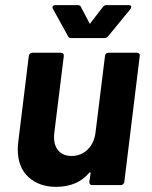

<svg xmlns="http://www.w3.org/2000/svg" viewBox="-20 -719 592 746"><path d="M401 -514H513Q518 -514 521 -510.5Q524 -507 523 -502L463 -12Q462 -7 458.5 -3.5Q455 0 450 0H338Q327 0 327 -12L332 -46Q332 -49 330 -49.5Q328 -50 326 -47Q280 7 198 7Q132 7 90.5 -31Q49 -69 49 -139Q49 -148 51 -168L92 -502Q93 -507 96.5 -510.5Q100 -514 105 -514H217Q228 -514 228 -502L191 -203Q190 -197 190 -186Q190 -152 208 -132.5Q226 -113 258 -113Q295 -113 320.5 -138Q346 -163 351 -203L388 -502Q388 -507 392 -510.5Q396 -514 401 -514ZM184 -690Q184 -694 187 -696.5Q190 -699 195 -699H283Q292 -699 295 -691L327 -630Q329 -623 332 -630L379 -691Q384 -699 393 -699H481Q490 -699 490 -692Q490 -689 487 -684L400 -578Q394 -571 385 -571H256Q247 -571 244 -579L186 -684Q184 -688 184 -690Z"/></svg>

Font: Barlow
Style: Bold Italic
Weight: 700
Italic angle: -7°
Designer: Jeremy Tribby
Foundry: Tribby Type
Version: Version 1.422